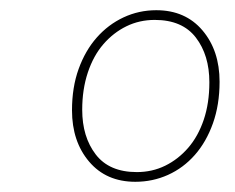

<svg xmlns="http://www.w3.org/2000/svg" viewBox="-20 -730 460 376"><path d="M245 -374Q188 -374 154.5 -413.5Q121 -453 121 -514Q121 -559 134 -595Q147 -631 169.5 -656.5Q192 -682 222 -696Q252 -710 286 -710Q343 -710 376.5 -670.5Q410 -631 410 -570Q410 -525 397 -488.5Q384 -452 361.5 -426.5Q339 -401 309 -387.5Q279 -374 245 -374ZM248 -393Q278 -393 303.5 -405.5Q329 -418 348.5 -440.5Q368 -463 379 -495.5Q390 -528 390 -569Q390 -622 363.5 -656.5Q337 -691 283 -691Q253 -691 227.5 -678.5Q202 -666 182.5 -643.5Q163 -621 152 -588Q141 -555 141 -515Q141 -462 167.5 -427.5Q194 -393 248 -393Z"/></svg>

Font: IBM Plex Sans Condensed Thin
Style: Italic
Weight: 100
Width: 3
Italic angle: -11°
Designer: Mike Abbink, Paul van der Laan, Pieter van Rosmalen
Foundry: Bold Monday
Version: Version 1.3